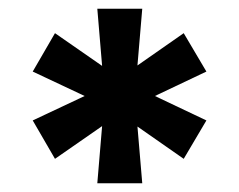

<svg xmlns="http://www.w3.org/2000/svg" viewBox="-20 -725 548 440"><path d="M203 -705H306L295 -575L401 -649L453 -561L335 -505L453 -449L401 -361L295 -435L306 -305H203L214 -436L106 -361L55 -449L174 -505L55 -561L106 -649L214 -574Z"/></svg>

Font: TikTok Sans 24pt
Style: Bold
Weight: 700
Version: Version 4.000